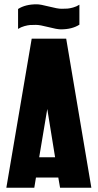

<svg xmlns="http://www.w3.org/2000/svg" viewBox="-20 -882 459 902"><path d="M291 -700.2 409.2 0H262.2L253.9 -47.9H148.9L141.1 0H9.8L128.9 -700.2ZM64.9 -746.1V-839.8Q99.1 -861.8 151.9 -861.8Q169.9 -861.8 210.2 -851.3Q250.5 -840.8 269 -840.8Q287.1 -840.8 297.1 -841.6Q307.1 -842.3 323.2 -846.7Q339.4 -851.1 353 -859.9V-766.1Q318.8 -744.1 266.1 -744.1Q248 -744.1 207.8 -754.6Q167.5 -765.1 148.9 -765.1Q130.9 -765.1 120.8 -764.4Q110.8 -763.7 94.7 -759.3Q78.6 -754.9 64.9 -746.1ZM164.1 -143.1H238.8L202.1 -370.1Z"/></svg>

Font: Quaderni
Style: Regular
Weight: 400
Designer: Romain Laurent, Daphné Lejeune, Alexandre D’Hubert
Foundry: ESAD Valence
Version: Version 1.000;FEAKit 1.0